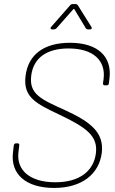

<svg xmlns="http://www.w3.org/2000/svg" viewBox="-20 -919 566 947"><path d="M237 -774H245C250 -774 255 -776 259 -780L341 -873C343 -876 346 -875 347 -873L403 -780C406 -775 410 -774 415 -774H424C432 -774 435 -780 431 -786L364 -893C361 -897 357 -899 352 -899H339C334 -899 329 -897 326 -893L232 -786C227 -780 229 -774 237 -774ZM247 8C387 8 469 -63 482 -165C494 -266 427 -318 298 -377C180 -430 123 -456 134 -546C145 -634 211 -680 318 -680C442 -680 502 -619 491 -530L488 -508C487 -502 491 -498 497 -498H506C512 -498 517 -502 517 -508L520 -532C533 -638 465 -708 325 -708C198 -708 119 -651 106 -544C93 -439 158 -408 276 -352C413 -287 463 -245 453 -163C442 -75 372 -20 253 -20C127 -20 60 -80 71 -169L75 -202C76 -208 73 -212 67 -212H59C53 -212 49 -208 48 -202L44 -167C31 -61 107 8 247 8Z"/></svg>

Font: Barlow Thin
Style: Italic
Weight: 250
Italic angle: -7°
Designer: Jeremy Tribby
Foundry: Tribby Type
Version: Version 1.422;hotconv 1.0.109;makeotfexe 2.5.65596